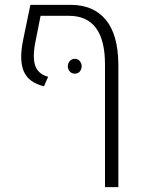

<svg xmlns="http://www.w3.org/2000/svg" viewBox="-20 -570 582 790"><path d="M271 -550Q364 -550 415 -489Q466 -428 467 -305V200H412V-305Q412 -505 263 -505H147L127 -404Q113 -339 124 -302.5Q135 -266 178 -254L161 -215Q98 -230 78 -276Q58 -322 75 -405L105 -550ZM288 -328Q301 -328 308.5 -318.5Q316 -309 316 -298Q316 -285 308.5 -276Q301 -267 288 -267Q275 -267 267 -276Q259 -285 259 -298Q259 -309 267 -318.5Q275 -328 288 -328Z"/></svg>

Font: Assistant Light
Style: Regular
Weight: 300
Designer: Hebrew By Ben Nathan, Latin by Paul Hunt
Version: Version 3.000